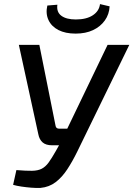

<svg xmlns="http://www.w3.org/2000/svg" viewBox="-20 -909 651 937"><path d="M611 -690 357 -169Q334 -122 308.5 -83Q283 -44 251.5 -20Q220 4 178 8Q158 9 133 7Q108 5 84.5 1.5Q61 -2 44 -7L60 -79Q108 -75 136.5 -75.5Q165 -76 183.5 -85.5Q202 -95 217 -115.5Q232 -136 253 -173L286 -232L301 -266L505 -690ZM172 -690 251 -296Q253 -281 269 -281H320L326 -200H234Q204 -200 188 -214Q172 -228 167 -254L72 -690ZM468 -889 515 -878Q513 -839 491.5 -809Q470 -779 434 -762Q398 -745 349 -745Q299 -745 265 -762.5Q231 -780 216.5 -811.5Q202 -843 211 -882L260 -886Q255 -850 279.5 -832Q304 -814 350 -814Q402 -814 433 -834.5Q464 -855 468 -889Z"/></svg>

Font: Exo 2 Medium
Style: Italic
Weight: 500
Italic angle: -8°
Designer: Natanael Gama
Foundry: Natanael Gama
Version: Version 2.010